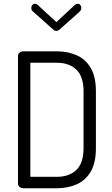

<svg xmlns="http://www.w3.org/2000/svg" viewBox="-20 -1005 600 1025"><path d="M106 0Q93 0 84.5 -7Q76 -14 76 -25V-707Q76 -717 84.5 -724Q93 -731 106 -731H283Q342 -731 389.5 -710Q437 -689 464.5 -642Q492 -595 492 -518V-214Q492 -136 464.5 -89Q437 -42 389.5 -21Q342 0 283 0ZM142 -61H283Q350 -61 388 -98Q426 -135 426 -214V-518Q426 -596 388 -633Q350 -670 283 -670H142ZM281 -840Q270 -840 261 -850L160 -940Q153 -945 150 -950.5Q147 -956 147 -963Q147 -971 152.5 -978Q158 -985 166 -985Q174 -985 181 -979L281 -887L380 -979Q387 -985 395 -985Q404 -985 409 -978Q414 -971 414 -963Q414 -956 411 -950.5Q408 -945 402 -940L301 -850Q290 -840 281 -840Z"/></svg>

Font: Dosis
Style: Regular
Weight: 400
Designer: EdgarTolentino, PabloImpallari, IginoMarini
Foundry: EdgarTolentino, PabloImpallari, IginoMarini
Version: Version 3.001; ttfautohint (v1.8.2)